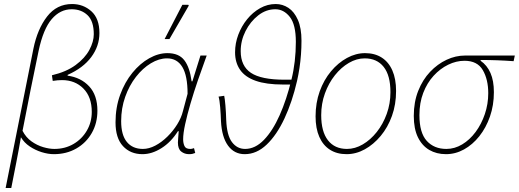

<svg xmlns="http://www.w3.org/2000/svg" viewBox="-20 -754 2578 954"><path d="M8 180 146 -512Q166 -610 214 -672Q262 -734 338 -734Q394 -734 434 -698Q474 -662 474 -590Q474 -525 433.5 -470.5Q393 -416 316 -382V-378Q382 -369 423 -325Q464 -281 464 -204Q464 -142 436 -93Q408 -44 359 -16Q310 12 248 12Q219 12 187 2Q155 -8 127.5 -26.5Q100 -45 84 -72Q73 -8 61 53Q49 114 36 180ZM250 -14Q303 -14 345 -38.5Q387 -63 411.5 -105Q436 -147 436 -198Q436 -272 394.5 -314Q353 -356 288 -356Q277 -356 266 -355Q255 -354 242 -352L238 -380Q310 -397 356 -431Q402 -465 424 -506Q446 -547 446 -584Q446 -649 415 -678.5Q384 -708 336 -708Q279 -708 237 -659Q195 -610 172 -502Q152 -406 132 -307.5Q112 -209 92 -104Q109 -71 136.5 -51.5Q164 -32 194.5 -23Q225 -14 250 -14Z M688 12Q628 12 591 -28Q554 -68 554 -146Q554 -220 577 -283Q600 -346 638 -392.5Q676 -439 721.5 -464.5Q767 -490 812 -490Q869 -490 896 -454.5Q923 -419 932 -350H936L976 -478H1007Q985 -418 964 -357Q943 -296 926.5 -239.5Q910 -183 900 -137Q890 -91 890 -62Q890 -43 896.5 -28.5Q903 -14 925 -14Q931 -14 936 -15.5Q941 -17 944 -18L950 6Q942 9 936 10.5Q930 12 919 12Q897 12 880.5 -1Q864 -14 864 -46Q864 -55 865.5 -70.5Q867 -86 868 -102H864Q830 -48 782.5 -18Q735 12 688 12ZM690 -14Q720 -14 751.5 -30.5Q783 -47 811.5 -75Q840 -103 860.5 -136Q881 -169 889 -202L912 -288Q912 -378 886 -421Q860 -464 810 -464Q770 -464 729.5 -439.5Q689 -415 655.5 -372Q622 -329 602 -272.5Q582 -216 582 -152Q582 -83 610.5 -48.5Q639 -14 690 -14ZM798 -560 886 -730H916L918 -726L822 -560Z M1196 12Q1144 12 1113 -30.5Q1082 -73 1078 -152Q1077 -185 1074 -221.5Q1071 -258 1066 -274L1094 -278Q1097 -265 1100 -230.5Q1103 -196 1104 -158Q1107 -82 1132.5 -48Q1158 -14 1198 -14Q1248 -14 1291.5 -59Q1335 -104 1369.5 -181.5Q1404 -259 1428 -358Q1439 -402 1444.5 -449.5Q1450 -497 1450 -546Q1450 -632 1420 -670Q1390 -708 1348 -708Q1302 -708 1263 -677.5Q1224 -647 1200 -599.5Q1176 -552 1176 -500Q1176 -426 1227 -392Q1278 -358 1394 -358H1442L1434 -334H1386Q1303 -334 1250.5 -352.5Q1198 -371 1173 -407Q1148 -443 1148 -494Q1148 -539 1164 -581.5Q1180 -624 1208 -658.5Q1236 -693 1272.5 -713.5Q1309 -734 1350 -734Q1384 -734 1413 -715Q1442 -696 1460 -655.5Q1478 -615 1478 -552Q1478 -517 1475.5 -483Q1473 -449 1468 -416Q1463 -383 1456 -352Q1432 -248 1393.5 -165.5Q1355 -83 1305 -35.5Q1255 12 1196 12Z M1702 12Q1654 12 1619.5 -10Q1585 -32 1566.5 -74Q1548 -116 1548 -176Q1548 -243 1568.5 -300Q1589 -357 1624.5 -399.5Q1660 -442 1704 -466Q1748 -490 1794 -490Q1842 -490 1876.5 -468Q1911 -446 1929.5 -404Q1948 -362 1948 -302Q1948 -235 1927.5 -178Q1907 -121 1871.5 -78.5Q1836 -36 1792.5 -12Q1749 12 1702 12ZM1704 -14Q1744 -14 1782.5 -36.5Q1821 -59 1852 -98Q1883 -137 1901.5 -188Q1920 -239 1920 -296Q1920 -379 1886.5 -421.5Q1853 -464 1792 -464Q1752 -464 1713.5 -441.5Q1675 -419 1644 -380Q1613 -341 1594.5 -290Q1576 -239 1576 -182Q1576 -100 1609.5 -57Q1643 -14 1704 -14Z M2196 12Q2149 12 2113 -9Q2077 -30 2056.5 -72Q2036 -114 2036 -178Q2036 -247 2058 -302.5Q2080 -358 2117 -397Q2154 -436 2199 -457Q2244 -478 2290 -478H2538L2532 -450Q2491 -453 2450.5 -454.5Q2410 -456 2368 -456V-452Q2400 -430 2417 -391.5Q2434 -353 2434 -296Q2434 -231 2414.5 -175Q2395 -119 2361.5 -77Q2328 -35 2285.5 -11.5Q2243 12 2196 12ZM2198 -14Q2239 -14 2276.5 -36.5Q2314 -59 2343 -98Q2372 -137 2389 -187Q2406 -237 2406 -291Q2406 -359 2379 -405.5Q2352 -452 2288 -452Q2247 -452 2207 -432.5Q2167 -413 2134.5 -377.5Q2102 -342 2083 -292.5Q2064 -243 2064 -182Q2064 -94 2100.5 -54Q2137 -14 2198 -14Z"/></svg>

Font: Source Sans 3 ExtraLight
Style: Italic
Weight: 250
Italic angle: -11°
Designer: Paul D. Hunt
Foundry: Adobe
Version: Version 3.046;hotconv 1.0.118;makeotfexe 2.5.65603